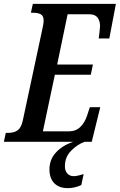

<svg xmlns="http://www.w3.org/2000/svg" viewBox="-38 -734 620 994"><path d="M-8 -46H3Q35 -46 53.5 -59.5Q72 -73 80 -110L182 -587Q188 -614 188 -626Q188 -651 174 -659.5Q160 -668 132 -668H122L132 -714H562L528 -535H473Q474 -540 477 -566Q480 -592 480 -598Q480 -626 467 -643Q454 -660 426 -660H312L258 -400H443L432 -347H246L184 -54H319Q354 -54 377.5 -76.5Q401 -99 413 -136L427 -179H481L437 0H-18ZM218 143Q218 92 251.5 55.5Q285 19 341 0H400Q362 14 330 46.5Q298 79 298 127Q298 150 310.5 164Q323 178 343 178Q362 178 395 167L383 224Q349 240 313 240Q268 240 243 214.5Q218 189 218 143Z"/></svg>

Font: Noto Serif CondSemiBold
Style: Italic
Weight: 600
Width: 3
Italic angle: -12°
Designer: Monotype Design Team
Foundry: Monotype Imaging Inc.
Version: Version 1.001